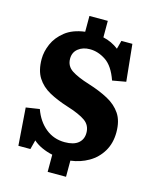

<svg xmlns="http://www.w3.org/2000/svg" viewBox="-132 -889 859 1080"><g transform="rotate(15 297.5 -349.0)"><path d="M252 105V5Q219 -2 189.5 -15.5Q160 -29 139 -48L125 6H55L39 -213L118 -225Q142 -158 189.5 -119.5Q237 -81 301 -81Q353 -81 379.5 -103Q406 -125 406 -163Q406 -207 372 -231.5Q338 -256 261 -280Q201 -299 154.5 -324.5Q108 -350 81.5 -391.5Q55 -433 55 -500Q55 -543 74.5 -588Q94 -633 137.5 -667.5Q181 -702 252 -711V-803H359V-707Q409 -696 449 -665L462 -714H526L548 -499L469 -485Q442 -563 397 -593Q352 -623 304 -623Q263 -623 236 -601.5Q209 -580 209 -543Q209 -500 244.5 -476.5Q280 -453 348 -432Q415 -411 464 -384.5Q513 -358 540.5 -317Q568 -276 568 -210Q568 -146 539.5 -98.5Q511 -51 463.5 -23.5Q416 4 359 11V105Z"/></g></svg>

Font: Literata
Style: Bold
Weight: 700
Designer: Latin by Veronika Burian and Jose Scaglione. Greek by Irene Vlachou. Cyrillic by Vera Evstafieva.
Foundry: TypeTogether
Version: Version 3.103; ttfautohint (v1.8.4.7-5d5b);gftools[0.9.29]